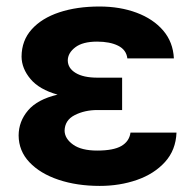

<svg xmlns="http://www.w3.org/2000/svg" viewBox="-20 -573 610 602"><path d="M362.9 -285.9V-228H285.5Q245.7 -228 214.5 -212.2Q183.2 -196.4 182.5 -163Q183.2 -138.1 209.3 -119.5Q235.4 -100.9 284.8 -100.9Q335.6 -100.9 360.4 -115.2Q385.3 -129.6 389.2 -157.3H533.4Q531.2 -102.3 497.3 -65Q463.4 -27.7 409.4 -8.9Q355.5 9.9 292.6 9.9Q221.2 9.9 163.5 -9.4Q105.8 -28.8 72.3 -64.3Q38.7 -99.8 38.4 -148.4Q38.7 -192.5 68 -226.9Q97.3 -261.4 160.5 -276.3Q103.3 -292.3 75.6 -325.3Q47.9 -358.3 47.6 -395.6Q47.9 -446 79.4 -481Q110.8 -516 165.8 -534.3Q220.9 -552.6 291.9 -552.6Q356.2 -552.6 408.2 -533.2Q460.2 -513.8 491.5 -477.5Q522.7 -441.1 525.2 -389.9H379.3Q376.1 -416.9 350.3 -429.7Q324.6 -442.5 284.4 -442.5Q239.3 -442.5 216.1 -424.7Q192.8 -407 192.5 -383.5Q192.8 -359 217.2 -344.3Q241.5 -329.5 285.5 -329.5H362.9Z"/></svg>

Font: Inter Zeller
Style: Bold
Weight: 700
Designer: Rasmus Andersson; Joe Bland
Foundry: zeller
Version: Version 3.015;git-dec3a8cb1